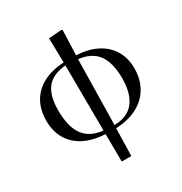

<svg xmlns="http://www.w3.org/2000/svg" viewBox="-209 -864 1174 1237"><g transform="rotate(-30 378.0 -245.5)"><path d="M338 219 336 14Q245 9 181 -23.5Q117 -56 82.5 -114Q48 -172 48 -250Q48 -331 81.5 -390Q115 -449 179.5 -483Q244 -517 333 -521L329 -703L424 -710L432 -705L425 -521Q513 -517 576.5 -484.5Q640 -452 674.5 -395Q709 -338 709 -262Q709 -180 673.5 -119Q638 -58 572 -23.5Q506 11 414 15L409 219ZM336 -13 333 -499Q237 -491 192.5 -436Q148 -381 148 -271Q148 -149 193.5 -86Q239 -23 336 -13ZM415 -8Q479 -9 521.5 -35.5Q564 -62 586.5 -114.5Q609 -167 609 -243Q609 -322 589 -375Q569 -428 528 -457Q487 -486 424 -493Z"/></g></svg>

Font: Literata 60pt
Style: Regular
Weight: 400
Designer: Latin by Veronika Burian and Jose Scaglione. Greek by Irene Vlachou. Cyrillic by Vera Evstafieva.
Foundry: TypeTogether
Version: Version 3.002